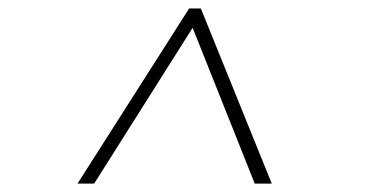

<svg xmlns="http://www.w3.org/2000/svg" viewBox="-20 -731 880 456"><path d="M164.1 -294.9 429.2 -710.9H457L625.5 -294.9H585L437.5 -665L203.6 -294.9Z"/></svg>

Font: Muli
Style: ExtraLightItalic
Weight: 200
Italic angle: -7°
Designer: Vernon Adams
Foundry: newtypography
Version: Version 2.0; ttfautohint (v1.00rc1.2-2d82) -l 8 -r 50 -G 200